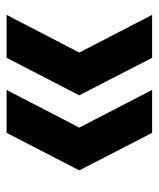

<svg xmlns="http://www.w3.org/2000/svg" viewBox="29 -567 470 568"><g transform="rotate(90 264.0 -283.0)"><path d="M24 -67.5 135.5 -282.5 24 -498H151L262 -282.5L151 -67.5ZM246 -67.5 357.5 -282.5 246 -498H373L484 -282.5L373 -67.5Z"/></g></svg>

Font: Encode Sans SemiCondensed SemiCondensed SemiBold
Style: Regular
Weight: 600
Width: 4
Designer: Multiple Designers
Foundry: Impallari Type
Version: Version 3.000; ttfautohint (v1.8.3) -l 8 -r 50 -G 200 -x 14 